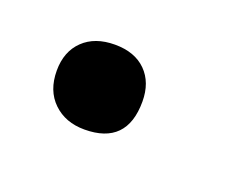

<svg xmlns="http://www.w3.org/2000/svg" viewBox="-37 -150 278 217"><g transform="rotate(20 102.0 -42.0)"><path d="M74 9Q51 9 36.5 -5Q22 -19 22 -43Q22 -66 36 -79.5Q50 -93 74 -93Q98 -93 111.5 -79.5Q125 -66 125 -43Q125 9 74 9Z"/></g></svg>

Font: Cormorant SemiBold
Style: Italic
Weight: 600
Italic angle: -10°
Designer: Christian Thalmann (Catharsis Fonts)
Foundry: Catharsis Fonts
Version: Version 4.000